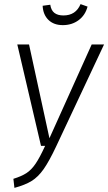

<svg xmlns="http://www.w3.org/2000/svg" viewBox="-20 -901 525 932"><path d="M252 -189Q218 -117 191.5 -79.5Q165 -42 133.5 -22.5Q102 -3 50 11L45 -33Q84 -45 108 -60.5Q132 -76 152.5 -106Q173 -136 199 -193H179L64 -685H121L220 -230L425 -685H485ZM187 -873 224 -878Q228 -851 244 -838.5Q260 -826 288 -826Q348 -826 371 -881L405 -869Q394 -827 361.5 -803Q329 -779 285 -779Q241 -779 215 -804.5Q189 -830 187 -873Z"/></svg>

Font: Fira Sans Extra Condensed Light
Style: Italic
Weight: 300
Width: 3
Italic angle: -8°
Designer: Carrois Corporate & Edenspiekermann AG
Foundry: Carrois Corporate GbR & Edenspiekermann AG
Version: Version 4.203